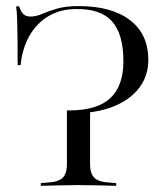

<svg xmlns="http://www.w3.org/2000/svg" viewBox="-20 -602 538 622"><path d="M213.7 -234.7Q209.7 -234.7 205.6 -234.7Q201.6 -234.7 196.8 -234.7V-244.4Q199.2 -244.4 201.6 -244.4Q204 -244.4 205.6 -244.4Q294.4 -244.4 337.1 -283.9Q379.8 -323.4 379.8 -403.2Q379.8 -491.9 342.7 -533.1Q305.6 -574.2 225.8 -572.6Q176.6 -572.6 138.3 -550.4Q100 -528.2 76.2 -487.5Q52.4 -446.8 46.8 -391.1H37.1Q37.1 -448.4 36.7 -483.5Q36.3 -518.5 35.5 -540.7Q34.7 -562.9 32.3 -581.5H41.9Q47.6 -563.7 56 -556Q64.5 -548.4 78.2 -548.4Q97.6 -548.4 117.3 -557.3Q137.1 -566.1 165.3 -574.2Q193.5 -582.3 234.7 -582.3Q341.9 -582.3 401.2 -536.7Q460.5 -491.1 460.5 -408.1Q460.5 -355.6 430.2 -316.5Q400 -277.4 344.8 -256Q289.5 -234.7 213.7 -234.7ZM233.1 -2.4Q202.4 -2.4 173.4 -1.6Q144.4 -0.8 112.1 0V-8.9L133.1 -10.5Q167.7 -12.1 182.3 -25.4Q196.8 -38.7 196.8 -71V-239.5Q216.9 -239.5 235.9 -241.1Q254.8 -242.7 271.8 -245.2V-71Q271.8 -38.7 286.3 -25.4Q300.8 -12.1 335.5 -10.5L356.5 -8.9V0Q324.2 -0.8 295.6 -1.6Q266.9 -2.4 235.5 -2.4H233.9Z"/></svg>

Font: Playfair 144pt SemiExpanded Light
Style: Regular
Weight: 300
Width: 6
Designer: Claus Eggers Sørensen
Foundry: Claus Eggers Sørensen
Version: Version 2.203